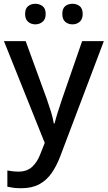

<svg xmlns="http://www.w3.org/2000/svg" viewBox="-20 -757 570 1017"><path d="M1 -539H116L228 -232Q240 -198 250 -165.5Q260 -133 265 -103H269Q275 -127 286 -162.5Q297 -198 309 -233L415 -539H530L301 66Q281 120 254 159Q227 198 188 219Q149 240 93 240Q68 240 50 237.5Q32 235 19 232V146Q30 148 45.5 150Q61 152 78 152Q124 152 151.5 125.5Q179 99 194 58L217 0ZM113 -683Q113 -712 129 -724.5Q145 -737 167 -737Q189 -737 205.5 -724.5Q222 -712 222 -683Q222 -655 205.5 -641.5Q189 -628 167 -628Q145 -628 129 -641.5Q113 -655 113 -683ZM310 -683Q310 -712 325.5 -724.5Q341 -737 364 -737Q386 -737 402 -724.5Q418 -712 418 -683Q418 -655 402 -641.5Q386 -628 364 -628Q341 -628 325.5 -641.5Q310 -655 310 -683Z"/></svg>

Font: Noto Sans Syriac Eastern Medium
Style: Regular
Weight: 500
Designer: Patrick Giasson and the Monotype Design Team
Foundry: Monotype Imaging Inc.
Version: Version 3.001